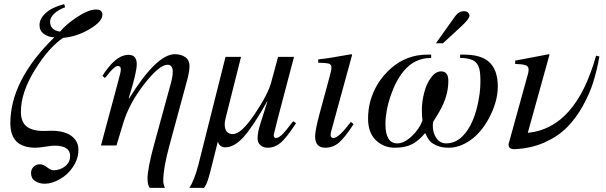

<svg xmlns="http://www.w3.org/2000/svg" viewBox="-20 -703 2928 928"><path d="M290 -683 295 -668Q260 -655 241 -636Q222 -617 222 -598Q222 -558 270 -550Q300 -586 354 -621.5Q408 -657 444 -657Q475 -657 475 -632Q475 -599 413.5 -562.5Q352 -526 285 -520Q214 -472 147.5 -363.5Q81 -255 81 -163Q81 -114 108.5 -92Q136 -70 190 -70Q197 -70 211 -70.5Q225 -71 228 -71Q291 -71 325 -46Q359 -21 359 21Q359 66 331 106Q309 140 270 162.5Q231 185 197 185Q169 185 149.5 172Q130 159 130 133Q130 116 142 103.5Q154 91 173 91Q189 91 207.5 105.5Q226 120 238 120Q271 120 295 100.5Q319 81 319 51Q319 1 243 1Q230 1 198.5 6Q167 11 152 11Q30 11 30 -107Q30 -315 242 -522L241 -523Q215 -523 193 -538.5Q171 -554 171 -581Q171 -613 201.5 -640.5Q232 -668 290 -683Z M602 -228 604 -227Q737 -441 825 -441Q856 -441 876 -426.5Q896 -412 896 -384Q896 -360 886 -321L799 0Q769 109 769 171Q769 186 777 205H704Q693 192 693 161Q693 111 726 -9L801 -283Q815 -330 815 -355Q815 -390 790 -390Q750 -390 677 -296.5Q604 -203 575 -106L543 0H468L550 -305Q564 -355 564 -367Q564 -384 550 -384Q546 -384 541.5 -382Q537 -380 532 -375.5Q527 -371 522.5 -367Q518 -363 512.5 -356.5Q507 -350 503.5 -345.5Q500 -341 494.5 -334.5Q489 -328 487 -326L475 -336Q488 -358 504 -377Q553 -438 601 -438Q641 -438 641 -393Q641 -352 602 -228Z M1397 -117 1411 -108Q1365 -37 1336.5 -13Q1308 11 1274 11Q1253 11 1239 -1Q1225 -13 1225 -34Q1225 -65 1240 -110L1273 -214H1272Q1204 -93 1158.5 -42Q1113 9 1069 9Q1041 9 1033 -19Q1024 17 1013.5 58.5Q1003 100 998.5 118.5Q994 137 988 157Q982 177 977 187Q972 197 966 205H895Q919 170 939 93L1070 -428H1145L1070 -130Q1066 -112 1066 -103Q1066 -55 1106 -55Q1146 -55 1211 -151.5Q1276 -248 1291 -306L1324 -428H1401L1322 -128Q1303 -52 1303 -51Q1303 -36 1314 -36Q1326 -36 1342.5 -51.5Q1359 -67 1397 -117Z M1676 -114 1689 -103Q1647 -38 1618 -13.5Q1589 11 1552 11Q1503 11 1503 -44Q1503 -73 1525 -155L1573 -332Q1582 -364 1582 -376Q1582 -391 1570.5 -395Q1559 -399 1518 -400V-416Q1564 -420 1678 -441L1682 -438L1588 -95Q1578 -61 1578 -51Q1578 -36 1592 -36Q1617 -36 1676 -114Z M2087 -494 2181 -626Q2198 -649 2224 -649Q2233 -649 2241 -643Q2249 -637 2249 -627Q2249 -612 2209 -575L2121 -494ZM2204 -439H2222Q2302 -439 2341 -406Q2386 -368 2386 -285Q2386 -212 2343 -131Q2305 -61 2253 -25Q2201 11 2149 11Q2113 11 2088.5 -0.5Q2064 -12 2054.5 -25Q2045 -38 2035 -60Q2004 -23 1971.5 -6Q1939 11 1888 11Q1835 11 1797 -25Q1759 -61 1759 -130Q1759 -172 1769 -211Q1795 -307 1870 -373Q1945 -439 2046 -439H2064V-423Q1983 -423 1930 -358Q1892 -311 1867.5 -238.5Q1843 -166 1843 -104Q1843 -10 1900 -10Q1933 -10 1970 -44.5Q2007 -79 2022 -121Q2019 -143 2019 -172Q2019 -213 2031 -258Q2042 -300 2064 -329Q2086 -358 2112 -358Q2147 -358 2147 -312Q2147 -239 2105 -166Q2087 -135 2074 -115Q2072 -108 2072 -94Q2072 -60 2089.5 -35Q2107 -10 2137 -10Q2207 -10 2254 -98Q2276 -140 2289 -198.5Q2302 -257 2302 -308Q2302 -350 2297 -369Q2289 -401 2265 -412Q2241 -423 2204 -423Z M2861 -434 2877 -430Q2866 -366 2848 -308Q2830 -250 2796.5 -190Q2763 -130 2719.5 -86.5Q2676 -43 2610.5 -14Q2545 15 2466 18Q2438 18 2438 -4Q2438 -10 2441 -17L2533 -350Q2535 -360 2535 -367Q2535 -383 2520 -388Q2505 -393 2470 -394V-410L2633 -441L2636 -439L2531 -61Q2763 -83 2861 -434Z"/></svg>

Font: STIX
Style: Italic
Weight: 400
Italic angle: -16.33°
Designer: MicroPress Inc., with final additions and corrections provided by Coen Hoffman, Elsevier (retired)
Version: Version 1.1.1